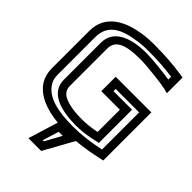

<svg xmlns="http://www.w3.org/2000/svg" viewBox="-259 -790 1112 1112"><g transform="rotate(45 296.5 -234.5)"><path d="M526 -598C469 -607 373 -617 329 -617C185 -617 99 -567 99 -474V-168C99 -75 190 -45 259 -36C281 -33 306 -31 333 -31C379 -31 429 -37 481 -50L501 -54V-74V-301V-326H476H349V-344H541V-40C463 -23 392 -15 327 -15C207 -15 110 -35 69 -103C57 -122 53 -141 53 -166V-473C53 -578 134 -612 235 -627C264 -632 294 -634 327 -634C397 -634 463 -630 526 -621V-598ZM249 31V33L203 183L193 215H227H284H298L305 202L388 52L400 32C454 27 511 18 571 4L591 0V-20V-369V-394H566H324H299V-369V-301V-276H324H451V-94C409 -85 370 -81 333 -81C308 -81 286 -82 265 -85C202 -94 149 -112 149 -168V-474C149 -538 199 -567 329 -567C380 -567 504 -553 545 -544L576 -536V-568V-643V-664L554 -668C484 -679 407 -684 327 -684C292 -684 259 -682 228 -677C121 -660 3 -611 3 -473V-166C3 -134 11 -102 26 -77C68 -9 154 22 249 31ZM324 65 269 165H260L291 65H324Z"/></g></svg>

Font: Gamestation DisplayOutline
Style: Regular
Weight: 400
Designer: Jonas Hecksher
Foundry: Jonas Hecksher, Playtypeª, e-types AS
Version: Version 1.003